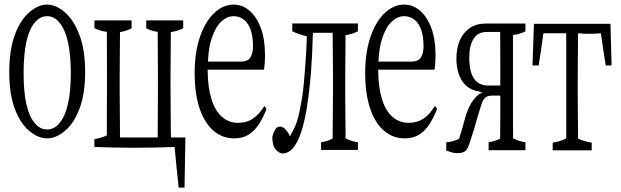

<svg xmlns="http://www.w3.org/2000/svg" viewBox="-20 -618 2748 850"><path d="M243.7 -73.7Q268.1 -102.5 280.8 -157.7Q293.5 -212.9 293.5 -294.2Q293.5 -375.5 280.8 -431.9Q268.1 -488.3 243.7 -517.1Q220.7 -546.4 188.5 -546.4Q156.2 -546.4 132.8 -516.6Q84.5 -459 84.5 -293.5Q84.5 -131.3 133.3 -73.7Q156.2 -44.9 188.5 -44.9Q220.7 -44.9 243.7 -73.7ZM110.4 -37.6Q70.8 -69.8 45.9 -135.3Q21 -200.7 21 -299.1Q21 -397.5 45.9 -464.4Q70.8 -531.2 110.8 -564.5Q149.4 -597.7 188.5 -597.7Q227.5 -597.7 266.1 -564.5Q305.7 -531.2 331.3 -464.4Q356.9 -397.5 356.9 -299.3Q356.9 -201.2 331.3 -135.3Q305.7 -69.3 266.1 -37.6Q227.5 -5.4 188.2 -5.4Q148.9 -5.4 110.4 -37.6Z M397.9 -2.4Q425.3 -5.9 453.1 -18.6Q453.1 -18.6 453.1 -22Q453.1 -23.4 453.1 -34.2Q453.1 -75.7 453.1 -127.4Q453.1 -166 453.6 -214.4Q453.6 -242.7 453.6 -280.8Q453.1 -446.3 453.1 -473.1Q453.1 -473.1 453.1 -477.1Q425.8 -480 397.9 -493.2Q397.9 -505.9 397.9 -527.8Q397.9 -527.8 562.5 -527.8Q562.5 -505.4 562.5 -492.7Q537.1 -479.5 511.2 -476.1Q511.2 -476.1 511.2 -472.7Q510.7 -372.1 509.8 -280.8Q509.8 -242.7 509.8 -214.4Q509.8 -173.8 511.2 -34.7Q511.2 -19.5 511.2 -14.2Q511.2 -9.3 511.7 -9.3Q511.7 -9.3 678.2 -9.3Q678.2 -9.3 678.2 -14.2Q678.2 -19.5 678.2 -34.2Q678.2 -78.6 678.7 -127.2Q679.2 -175.8 679.2 -214.4Q679.2 -242.7 679.2 -280.8Q679.2 -319.3 678.7 -367.7Q678.2 -416 678.2 -460.9Q678.2 -462.4 678.2 -473.1Q678.2 -473.1 678.2 -477.1Q652.8 -480 627.4 -492.7Q627.4 -505.4 627.4 -527.8Q627.4 -527.8 791 -527.8Q791 -505.4 791 -492.7Q763.7 -479.5 736.3 -476.1Q734.9 -337.9 734.9 -280.8Q734.9 -242.7 734.9 -214.4Q734.9 -173.8 736.3 -34.7Q736.3 -19.5 736.8 -14.2Q736.8 -9.3 736.8 -9.3Q736.8 -9.3 800.8 -9.3Q798.8 106.4 796.9 212.4Q796.9 212.4 771 212.4Q761.7 127.4 752.9 32.7Q665 36.1 576.2 36.1Q487.3 36.1 397.9 32.7Q397.9 20 397.9 -2.4Z M899.4 -309.6Q899.4 -309.6 899.4 -304.7Q899.9 -232.4 915.8 -180.4Q931.6 -128.4 961.9 -101.3Q992.2 -74.2 1034.2 -74.2Q1072.3 -74.2 1101.1 -93.8Q1127.4 -111.8 1149.9 -147.9Q1154.8 -146.5 1159.7 -135.7Q1145 -96.7 1125.7 -67.4Q1106.4 -38.1 1080.3 -21.7Q1054.2 -5.4 1016.6 -5.4Q964.4 -5.4 924.8 -39.6Q885.3 -73.7 863.5 -138.4Q841.8 -203.1 841.8 -294.7Q841.8 -386.2 865.2 -454.6Q888.7 -522.9 928.2 -560.3Q967.8 -597.7 1014.2 -597.7Q1053.2 -597.7 1084.7 -570.6Q1116.2 -543.5 1134.8 -493.7Q1153.3 -443.8 1153.3 -371.6Q1153.3 -337.9 1148.9 -309.6Q1148.9 -309.6 899.4 -309.6ZM916 -444.8Q903.8 -406.7 900.9 -350.6Q900.9 -350.6 900.4 -345.2H1044.4Q1079.1 -345.2 1089.8 -365.7Q1100.1 -384.8 1100.1 -412.6Q1100.1 -455.1 1090.1 -484.9Q1080.1 -514.6 1060.3 -530.5Q1040.5 -546.4 1014.2 -546.4Q985.4 -546.4 959.2 -522.2Q933.1 -498 916 -444.8Z M1401.4 11.7Q1426.8 8.3 1452.6 -4.4Q1454.1 -196.3 1454.1 -201.2Q1454.1 -229 1454.1 -266.6Q1454.1 -305.2 1453.9 -333.5Q1453.6 -361.8 1452.6 -467.8Q1452.6 -467.8 1452.6 -472.7Q1452.6 -472.7 1365.2 -472.7Q1362.8 -376 1356.9 -300.8Q1350.1 -211.4 1335.4 -122.6Q1321.3 -48.8 1304.2 -8.3Q1286.1 32.2 1267.8 46.9Q1249.5 61.5 1232.9 61.5Q1216.3 61.5 1200.9 44.2Q1185.5 26.9 1185.5 -12.2Q1191.9 -35.6 1200.2 -47.4Q1207.5 -57.6 1220.5 -57.6Q1233.4 -57.6 1245.6 -43Q1252.9 -34.2 1259.8 -23.4Q1261.7 -15.1 1264.2 -16.6Q1266.1 -15.1 1268.1 -23.4Q1280.3 -43 1288.6 -63.5Q1301.3 -95.2 1311 -150.9Q1319.8 -192.4 1325.2 -250.5Q1335.9 -368.7 1338.4 -457.5Q1307.1 -463.9 1273.9 -479.5Q1273.9 -491.7 1273.9 -514.2Q1273.9 -514.2 1564.5 -514.2Q1564.5 -492.2 1564.5 -479.5Q1537.1 -465.8 1509.8 -462.4Q1508.3 -324.7 1508.3 -266.6Q1508.3 -229 1508.3 -201.2Q1508.3 -160.2 1509.8 -20.5Q1509.8 -9.8 1509.8 -8.8Q1509.8 -5.4 1509.8 -5.4Q1537.1 8.3 1564.5 11.7Q1564.5 33.7 1564.5 45.9Q1564.5 45.9 1401.4 45.9Q1401.4 33.7 1401.4 11.7Z M1654.3 -309.6Q1654.3 -309.6 1654.3 -304.7Q1654.8 -232.4 1670.7 -180.4Q1686.5 -128.4 1716.8 -101.3Q1747.1 -74.2 1789.1 -74.2Q1827.1 -74.2 1856 -93.8Q1882.3 -111.8 1904.8 -147.9Q1909.7 -146.5 1914.6 -135.7Q1899.9 -96.7 1880.6 -67.4Q1861.3 -38.1 1835.2 -21.7Q1809.1 -5.4 1771.5 -5.4Q1719.2 -5.4 1679.7 -39.6Q1640.1 -73.7 1618.4 -138.4Q1596.7 -203.1 1596.7 -294.7Q1596.7 -386.2 1620.1 -454.6Q1643.6 -522.9 1683.1 -560.3Q1722.7 -597.7 1769 -597.7Q1808.1 -597.7 1839.6 -570.6Q1871.1 -543.5 1889.6 -493.7Q1908.2 -443.8 1908.2 -371.6Q1908.2 -337.9 1903.8 -309.6Q1903.8 -309.6 1654.3 -309.6ZM1670.9 -444.8Q1658.7 -406.7 1655.8 -350.6Q1655.8 -350.6 1655.3 -345.2H1799.3Q1834 -345.2 1844.7 -365.7Q1855 -384.8 1855 -412.6Q1855 -455.1 1845 -484.9Q1835 -514.6 1815.2 -530.5Q1795.4 -546.4 1769 -546.4Q1740.2 -546.4 1714.1 -522.2Q1688 -498 1670.9 -444.8Z M2143.1 11.7Q2168.5 8.3 2194.3 -4.4Q2194.3 -4.4 2194.3 -8.3Q2194.3 -9.3 2194.3 -20Q2194.3 -62 2194.8 -113.8Q2194.8 -149.4 2194.8 -194.8Q2194.8 -194.8 2157.7 -194.8Q2138.7 -194.8 2128.2 -185.5Q2117.7 -176.3 2111.8 -157.2Q2106 -138.2 2096.7 -108.4Q2078.1 -40.5 2058.1 17.6Q2053.2 33.2 2047.1 42.5Q2041 51.8 2030.8 55.9Q2020.5 60.1 2004.9 60.1Q1989.3 60.1 1975.1 55.2Q1975.1 55.2 1955.6 48.3Q1955.6 35.2 1955.6 12.2Q1983.9 9.8 2012.2 -2.9Q2025.9 -45.4 2039.6 -97.2Q2059.6 -167 2095.7 -196.8Q2100.1 -200.7 2104.5 -203.6Q2109.9 -202.6 2115.2 -210.9Q2108.9 -207 2102.5 -212.9Q2073.7 -216.8 2053.2 -231Q2025.9 -250.5 2013.2 -284.2Q2000.5 -317.9 2000.5 -357.4Q2000.5 -403.3 2015.1 -438.2Q2029.8 -473.1 2059.6 -493.7Q2087.9 -513.7 2129.9 -513.7Q2129.9 -513.7 2306.2 -513.7Q2306.2 -491.2 2306.2 -479Q2278.8 -466.3 2251.5 -462.9Q2251.5 -462.9 2251.5 -459.5Q2251 -448.7 2251 -447.3Q2251 -395.5 2251 -354Q2251 -229 2251 -113.8Q2251 -64 2251.5 -8.8Q2251.5 -5.4 2251.5 -5.4Q2278.8 8.3 2306.2 11.7Q2306.2 34.2 2306.2 46.9Q2306.2 46.9 2143.1 46.9Q2143.1 34.2 2143.1 11.7ZM2194.8 -358.9Q2194.8 -405.8 2194.6 -429.2Q2194.3 -452.6 2194.3 -471.7Q2194.3 -471.7 2194.3 -476.6H2135.3Q2096.2 -476.6 2077.6 -447.3Q2057.6 -418 2057.6 -364.3Q2057.6 -296.9 2080.1 -268.1Q2101.1 -239.3 2142.1 -239.3Q2142.1 -239.3 2194.8 -239.3Z M2426.8 13.2Q2458 9.3 2486.8 -4.9Q2486.8 -4.9 2486.8 -8.3Q2486.8 -9.3 2486.8 -19.5Q2486.8 -61 2486.8 -112.8Q2486.8 -228 2486.8 -353Q2486.8 -394.5 2486.8 -445.8Q2486.8 -450.7 2486.8 -465.8Q2486.8 -465.8 2486.3 -470.7Q2486.3 -470.7 2385.7 -470.7Q2375.5 -394.5 2364.7 -328.1Q2364.7 -328.1 2337.4 -328.1Q2340.8 -415.5 2343.8 -512.7Q2343.8 -512.7 2682.6 -512.7Q2685.1 -415.5 2687.5 -328.1Q2687.5 -328.1 2661.6 -328.1Q2650.9 -394.5 2640.1 -470.7Q2614.3 -468.3 2589.1 -468.3Q2564 -468.3 2539.1 -470.7Q2537.6 -331.1 2537.6 -266.1Q2537.6 -228 2537.6 -199.2Q2537.6 -158.7 2539.1 -19.5Q2539.1 -8.8 2539.1 -8.3Q2539.1 -4.9 2539.1 -4.4Q2567.9 9.3 2599.6 13.2Q2599.6 35.2 2599.6 47.4Q2599.6 47.4 2426.8 47.4Q2426.8 35.2 2426.8 13.2Z"/></svg>

Font: Scarab Serif
Style: Light
Weight: 300
Designer: John Roberts
Foundry: Scarab
Version: 1.0